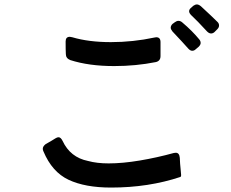

<svg xmlns="http://www.w3.org/2000/svg" viewBox="-20 -852 1040 866"><path d="M932 -701Q923 -701 914 -710Q869 -759 843 -783Q833 -793 833 -801Q833 -810 842 -817L852 -826Q861 -832 868 -832Q876 -832 886 -824Q938 -776 960 -754Q968 -747 968 -737Q968 -728 960 -720L947 -707Q940 -701 932 -701ZM847 -623Q838 -623 829 -633Q808 -657 758 -710Q750 -720 750 -727Q750 -736 758 -744Q768 -752 769 -752Q777 -758 785 -758Q794 -758 802 -751Q847 -713 879 -674Q885 -667 885 -658Q885 -650 876 -641L863 -630Q856 -623 847 -623ZM685 -684Q704 -684 704 -662V-599Q704 -577 683 -572Q593 -554 495 -554Q381 -554 297 -581Q277 -589 277 -608Q276 -626 276 -665Q276 -686 295 -686Q298 -686 306 -684Q380 -662 480 -662Q580 -662 678 -683ZM176 -169Q173 -175 173 -181Q173 -192 186 -202Q218 -220 230 -228Q238 -233 244 -233Q254 -233 262 -217Q297 -142 377 -126Q417 -115 470 -115Q533 -115 610.5 -128Q688 -141 764 -162Q767 -163 773 -163Q789 -163 791 -140Q792 -112 794.5 -90.5Q797 -69 797 -62Q797 -56 794 -54Q650 -6 481 -6Q364 -6 289.5 -41Q215 -76 176 -169Z"/></svg>

Font: Shippori Gothic B2 Bold
Style: Regular
Weight: 700
Designer: FONTDASU
Foundry: FONTDASU / Google Inc. / but / Adobe
Version: Version 1.130